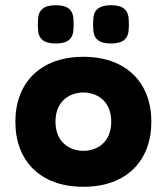

<svg xmlns="http://www.w3.org/2000/svg" viewBox="-20 -700 640 737"><path d="M300 -345C348 -345 407 -316 407 -233C407 -154 353 -121 300 -121C247 -121 193 -154 193 -233C193 -316 252 -345 300 -345ZM39 -233C39 -84 133 17 300 17C467 17 561 -84 561 -233C561 -380 467 -482 300 -482C133 -482 39 -380 39 -233ZM126 -588C127 -553 146 -533 194 -533C242 -533 261 -553 262 -588C263 -602 263 -611 262 -625C261 -660 242 -680 194 -680C146 -680 127 -660 126 -625C125 -611 125 -602 126 -588ZM338 -588C339 -553 358 -533 406 -533C454 -533 473 -553 474 -588C475 -602 475 -611 474 -625C473 -660 454 -680 406 -680C358 -680 339 -660 338 -625C337 -611 337 -602 338 -588Z"/></svg>

Font: Kreadon Extra Bold
Style: Regular
Weight: 800
Designer: kohakuno
Foundry: StudioGnu
Version: Version 1.000;Glyphs 3.1.2 (3151)